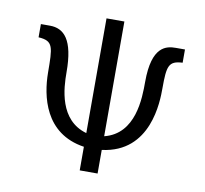

<svg xmlns="http://www.w3.org/2000/svg" viewBox="-77 -773 914 857"><g transform="rotate(10 380.0 -344.5)"><path d="M54 -553C123 -549 122 -520 123 -404C124 -301 156 -134 338 -107V0H419V-107C636 -134 638 -365 638 -425C638 -527 644 -550 707 -553V-613H666C623 -613 557 -603 557 -440C557 -366 556 -203 419 -169V-689H338V-169C211 -205 204 -349 204 -421C204 -569 159 -613 95 -613H54Z"/></g></svg>

Font: KpMath
Style: Sans
Weight: 400
Version: Version 0.64